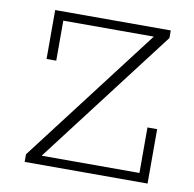

<svg xmlns="http://www.w3.org/2000/svg" viewBox="-69 -653 730 723"><g transform="rotate(10 295.5 -291.5)"><path d="M71 0V-29L468 -549H122V-396H85V-583H527V-554L130 -34H504V-208H541V0Z"/></g></svg>

Font: Rokkitt ExtraLight
Style: Regular
Weight: 250
Version: Version 3.103